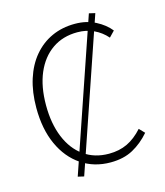

<svg xmlns="http://www.w3.org/2000/svg" viewBox="-111 -787 787 916"><g transform="rotate(-15 282.0 -329.0)"><path d="M191 44 161 37 414 -702 444 -695ZM331 12Q250 12 187.5 -30Q125 -72 90 -149Q55 -226 55 -331Q55 -409 75 -472Q95 -535 132.5 -579.5Q170 -624 221.5 -647.5Q273 -671 336 -671Q393 -671 437.5 -648Q482 -625 508 -592L481 -564Q454 -595 417.5 -612Q381 -629 337 -629Q265 -629 212.5 -592.5Q160 -556 131.5 -489.5Q103 -423 103 -331Q103 -240 131 -172Q159 -104 211 -67Q263 -30 334 -30Q385 -30 425 -49Q465 -68 501 -108L526 -82Q489 -39 442.5 -13.5Q396 12 331 12Z"/></g></svg>

Font: Source Sans 3 Light
Style: Regular
Weight: 300
Designer: Paul D. Hunt
Foundry: Adobe
Version: Version 3.052;hotconv 1.1.0;makeotfexe 2.6.0